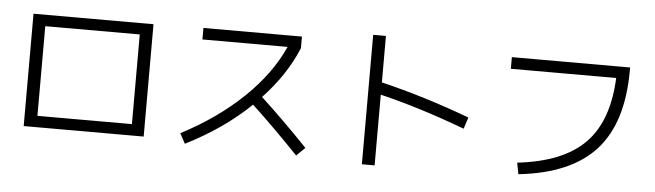

<svg xmlns="http://www.w3.org/2000/svg" viewBox="-49 -961 4099 1202"><g transform="rotate(5 2000.0 -360.5)"><path d="M203.1 -6.8H123V-712.9H877V-6.8ZM203.1 -78.1H796.9V-641.6H203.1Z M1190.4 -644.5V-716.8H1809.6V-644.5Q1739.3 -472.7 1593.8 -318.4Q1738.3 -184.6 1891.6 -24.4L1837.9 28.3Q1691.4 -126 1542 -265.6Q1373 -102.5 1137.7 15.6L1103.5 -47.9Q1327.1 -164.1 1487.8 -317.9Q1648.4 -471.7 1725.6 -644.5Z M2333 -766.6V-474.6Q2609.4 -408.2 2891.6 -302.7L2868.2 -230.5Q2584 -336.9 2333 -397.5V46.9H2252.9V-766.6Z M3129.9 -703.1H3873V-686.5Q3873 -355.5 3717.3 -183.6Q3561.5 -11.7 3234.4 23.4L3220.7 -47.9Q3505.9 -80.1 3643.1 -218.8Q3780.3 -357.4 3792 -629.9H3129.9Z"/></g></svg>

Font: Mgen+ 1c regular
Style: Regular
Weight: 400
Designer: [Source Han Sans]
Ryoko NISHIZUKA  (kana & ideographs); Paul D. Hunt (Latin, Greek & Cyrillic); Wenlong ZHANG  (bopomofo
Version: Version 1.059.20150602